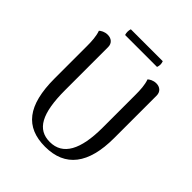

<svg xmlns="http://www.w3.org/2000/svg" viewBox="-226 -961 1114 1114"><g transform="rotate(45 330.5 -404.0)"><path d="M200 -821C195 -805 195 -790 200 -774H462C468 -790 468 -805 462 -821ZM578 -655C578 -686 556 -704 527 -704C501 -704 483 -692 474 -684C486 -651 488 -611 488 -572V-302C488 -121 437 -26 330 -26C227 -26 180 -109 180 -302V-655C180 -686 158 -704 128 -704C102 -704 84 -692 75 -684C87 -651 89 -611 89 -572V-306C89 -85 169 13 330 13C495 13 578 -95 578 -306Z"/></g></svg>

Font: Arima Koshi Medium
Style: Regular
Weight: 500
Designer: Joana Correia and Natanael Gama
Foundry: NDISCOVER
Version: Version 1.019;PS 001.019;hotconv 1.0.88;makeotf.lib2.5.64775